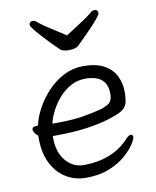

<svg xmlns="http://www.w3.org/2000/svg" viewBox="-84 -794 711 876"><g transform="rotate(-10 271.5 -355.5)"><path d="M271 -637Q306 -660 340 -681.5Q374 -703 399 -724Q404 -729 412 -729Q430 -729 430 -713Q430 -707 416.5 -690Q403 -673 383 -652Q363 -631 343.5 -612Q324 -593 312 -581Q306 -575 293.5 -572Q281 -569 268 -569Q256 -569 245.5 -571.5Q235 -574 230 -578Q212 -595 191.5 -616Q171 -637 152.5 -657.5Q134 -678 122.5 -693Q111 -708 111 -713Q111 -729 129 -729Q137 -729 142 -724Q167 -703 201.5 -681.5Q236 -660 271 -637ZM127 -196V-186Q127 -121 160.5 -81Q194 -41 244 -41Q308 -41 361.5 -61.5Q415 -82 455 -125Q462 -133 468 -136.5Q474 -140 478 -140Q488 -140 488 -128Q488 -119 473.5 -96Q459 -73 429 -46.5Q399 -20 353 -1Q307 18 244 18Q193 18 151.5 -7.5Q110 -33 86 -81Q62 -129 62 -195V-209Q53 -216 47 -225Q41 -234 41 -241Q41 -254 60 -254Q61 -254 64.5 -254.5Q68 -255 69 -255Q76 -291 97.5 -331Q119 -371 152 -406.5Q185 -442 227.5 -464Q270 -486 319 -486Q381 -486 417.5 -464.5Q454 -443 469.5 -409.5Q485 -376 485 -340Q485 -306 479.5 -286Q474 -266 454 -253.5Q434 -241 389 -227Q344 -213 281.5 -204.5Q219 -196 140 -196ZM155 -252Q229 -252 279 -260.5Q329 -269 362 -278Q398 -289 408.5 -302Q419 -315 419 -341Q419 -428 318 -428Q281 -428 250 -411Q219 -394 195.5 -367Q172 -340 156.5 -309.5Q141 -279 135 -252Z"/></g></svg>

Font: Moon Stars Kai T
Style: Regular
Weight: 400
Designer: GuiWonder
Version: Version 1.101